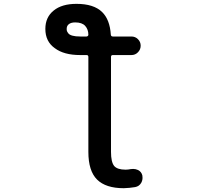

<svg xmlns="http://www.w3.org/2000/svg" viewBox="-20 -784 1040 1011"><path d="M631.8 207Q537.1 207 491.2 161.6Q445.3 116.2 445.3 15.6V-484.4Q445.3 -494.1 435.5 -494.1H402.3Q316.4 -494.1 268.6 -530.3Q218.8 -565.4 218.8 -631.8Q218.8 -693.4 262.7 -728.5Q305.7 -763.7 382.8 -763.7Q473.6 -763.7 517.6 -720.7Q558.6 -680.7 563.5 -601.6Q564.5 -591.8 574.2 -591.8H671.9Q692.4 -591.8 706.5 -577.6Q720.7 -563.5 720.7 -543.5Q720.7 -523.4 706.5 -508.8Q692.4 -494.1 671.9 -494.1H574.2Q564.5 -494.1 564.5 -484.4V15.6Q564.5 69.3 581.1 89.8Q597.7 109.4 641.6 109.4Q654.3 109.4 668.9 106.4Q675.8 105.5 681.6 105.5Q694.3 105.5 707 111.3Q724.6 120.1 729.5 139.6Q730.5 146.5 730.5 152.3Q730.5 166 723.6 178.7Q712.9 197.3 691.4 201.2Q662.1 206.1 631.8 207ZM376 -666Q353.5 -666 341.8 -656.2Q331.1 -647.5 331.1 -631.8Q331.1 -625 332.5 -620.6Q334 -616.2 339.8 -608.4Q345.7 -600.6 361.3 -596.2Q377 -591.8 402.3 -591.8H435.5Q439.5 -591.8 442.4 -594.7Q445.3 -597.7 445.3 -600.6Q445.3 -628.9 428.7 -647.5Q412.1 -666 376 -666Z"/></svg>

Font: Rounded-X Mgen+ 2m medium
Style: Regular
Weight: 500
Designer: [Source Han Sans]
Ryoko NISHIZUKA  (kana & ideographs); Paul D. Hunt (Latin, Greek & Cyrillic); Wenlong ZHANG  (bopomofo
Version: Version 1.059.20150602